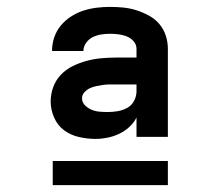

<svg xmlns="http://www.w3.org/2000/svg" viewBox="-20 -720 640 557"><path d="M257 -317Q233 -317 209 -322.5Q185 -328 166 -342Q147 -356 137 -379Q127 -402 127 -425Q127 -447 134.5 -467.5Q142 -488 157 -503.5Q172 -519 191.5 -528.5Q211 -538 231.5 -543.5Q252 -549 273.5 -551Q295 -553 317 -553H376V-578Q376 -591 367.5 -600.5Q359 -610 347.5 -614.5Q336 -619 323.5 -620.5Q311 -622 299 -622Q286 -622 273.5 -620Q261 -618 249.5 -612.5Q238 -607 230 -596Q222 -585 222 -572Q222 -572 222 -572Q222 -572 222 -572H131Q131 -572 131 -572.5Q131 -573 131 -573Q131 -593 137.5 -612Q144 -631 156.5 -646Q169 -661 186 -672Q203 -683 221.5 -689Q240 -695 259.5 -697.5Q279 -700 299 -700Q319 -700 338.5 -698Q358 -696 376.5 -690Q395 -684 412.5 -674.5Q430 -665 442.5 -650Q455 -635 461 -616.5Q467 -598 467 -578V-323H376V-379Q368 -363 354.5 -351Q341 -339 325 -331.5Q309 -324 291.5 -320.5Q274 -317 257 -317ZM293 -395Q307 -395 321.5 -397.5Q336 -400 349 -407Q362 -414 369 -427.5Q376 -441 376 -455V-475H317Q307 -475 297.5 -475Q288 -475 278 -473.5Q268 -472 258.5 -470Q249 -468 240.5 -464Q232 -460 225 -452.5Q218 -445 218 -435Q218 -423 226.5 -414.5Q235 -406 246 -401.5Q257 -397 269 -396Q281 -395 293 -395ZM133 -183V-253H467V-183Z"/></svg>

Font: Iosevka Curly Extended
Style: Bold
Weight: 700
Width: 7
Monospace: yes
Designer: Belleve Invis
Foundry: Belleve Invis
Version: Version 11.1.0; ttfautohint (v1.8.3)